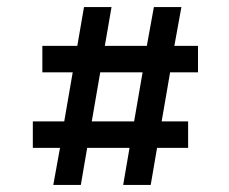

<svg xmlns="http://www.w3.org/2000/svg" viewBox="-20 -543 650 544"><path d="M131 -19 150 -124H73V-199H162L186 -338H100V-413H199L218 -523H296L277 -413H396L416 -523H494L474 -413H541V-338H462L438 -199H513V-124H425L407 -19H329L347 -124H227L209 -19ZM240 -199H360L384 -338H264Z"/></svg>

Font: Maven Pro SemiBold
Style: Regular
Weight: 600
Designer: Joe Prince
Foundry: Joe Prince
Version: Version 2.103